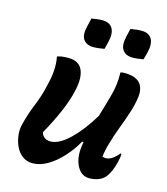

<svg xmlns="http://www.w3.org/2000/svg" viewBox="-115 -857 830 956"><g transform="rotate(15 300.0 -379.0)"><path d="M122 -535Q143 -543 179 -543Q234 -543 252 -503Q270 -463 254 -394Q243 -344 217.5 -284Q192 -224 152 -152Q163 -118 200 -118Q243 -118 296.5 -169Q350 -220 400 -303Q419 -365 434.5 -422.5Q450 -480 448 -540Q457 -543 467 -543Q510 -543 532.5 -529.5Q555 -516 562 -494Q569 -472 566 -448Q561 -406 546 -360.5Q531 -315 514 -270.5Q497 -226 485 -183Q479 -163 475.5 -146Q472 -129 470 -112Q478 -109 488 -109Q505 -109 522 -121Q539 -133 552 -150H558Q558 -131 551 -104Q544 -77 537 -61Q530 -45 521 -31Q508 -11 485 -1Q462 9 434 9Q390 9 368 -37.5Q346 -84 360 -155L361 -158H353Q328 -113 293 -74.5Q258 -36 219 -13Q180 10 142 10Q112 10 90 -6Q68 -22 55.5 -48Q43 -74 39 -103.5Q35 -133 41 -159Q55 -218 78 -273Q101 -328 114 -389Q135 -471 122 -535ZM239 -762Q252 -764 265 -766Q278 -768 294 -768Q333 -768 347.5 -742Q362 -716 350 -669L341 -633Q328 -631 314 -629Q300 -627 284 -627Q250 -627 233.5 -649.5Q217 -672 229 -720ZM440 -762Q454 -764 466.5 -766Q479 -768 496 -768Q535 -768 549.5 -742Q564 -716 552 -669L542 -633Q529 -631 515.5 -629Q502 -627 486 -627Q452 -627 435.5 -649.5Q419 -672 430 -720Z"/></g></svg>

Font: Recursive Sn Csl St SmB
Style: Italic
Weight: 600
Italic angle: -15°
Version: Version 1.079;hotconv 1.0.112;makeotfexe 2.5.65598; ttfautoh